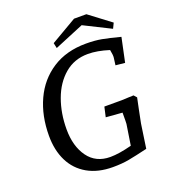

<svg xmlns="http://www.w3.org/2000/svg" viewBox="-158 -996 998 1126"><g transform="rotate(-20 340.5 -433.0)"><path d="M62 -285Q62 -410 107.5 -508.5Q153 -607 240.5 -663.5Q328 -720 450 -720Q506 -720 548.5 -712Q591 -704 660 -686L628 -535L570 -541L576 -587Q578 -601 571 -636Q498 -659 440 -659Q355 -659 294.5 -607.5Q234 -556 203 -471Q172 -386 172 -286Q172 -180 220.5 -113Q269 -46 359 -46Q413 -46 493 -67L513 -196Q514 -203 514 -266L412 -274L426 -336H534L579 -338L609 -339L625 -321L610 -249L594 -169L572 -19Q496 -1 452.5 7Q409 15 353 15Q260 15 194.5 -22.5Q129 -60 95.5 -127.5Q62 -195 62 -285ZM464 -830 281 -754 274 -787 435 -881H512L646 -780L630 -747Z"/></g></svg>

Font: Andada Pro Medium
Style: Italic
Weight: 500
Italic angle: -7°
Designer: Carolina Giovagnoli
Foundry: Huerta Tipografica
Version: Version 3.005; ttfautohint (v1.8.4)